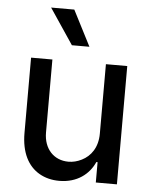

<svg xmlns="http://www.w3.org/2000/svg" viewBox="-55 -829 700 882"><g transform="rotate(5 295.0 -388.0)"><path d="M418.3 -225.1C418.3 -161.2 387.4 -119.7 346.6 -99.4C326.3 -89.1 305.8 -84.2 285.5 -84.2C218.8 -84.2 171.5 -133.2 171.5 -208.8V-545.5H73.2V-198.5C73.2 -107.6 105.5 -46.9 159.1 -16C185.7 -0.7 216.6 7.1 251.1 7.1C333.5 7.1 388.5 -36.6 413.7 -93.8H419.4V0H516.7V-545.5H418.3ZM335.9 -618.6 251.8 -782.7H144.9L255 -618.6Z"/></g></svg>

Font: Inter 465
Style: Regular
Weight: 400
Designer: Rasmus Andersson
Foundry: rsms
Version: Version 3.019;Glyphs 3.1.2 (3151)